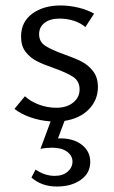

<svg xmlns="http://www.w3.org/2000/svg" viewBox="-20 -439 418 702"><path d="M310 153Q310 194 275.5 218.5Q241 243 188 243Q132 243 95 210L110 181Q144 204 180 204Q210 204 227.5 188.5Q245 173 245 152Q245 130 225 115.5Q205 101 171 101Q148 101 128 105L165 5Q125 2 90 -10.5Q55 -23 33 -41L71 -87Q92 -68 122.5 -56.5Q153 -45 186 -45Q224 -45 247.5 -64Q271 -83 271 -112Q271 -142 248 -157.5Q225 -173 177 -190Q139 -203 114.5 -215.5Q90 -228 73.5 -249.5Q57 -271 57 -305Q57 -359 98 -389Q139 -419 201 -419Q234 -419 267 -411Q300 -403 324 -389L292 -340Q275 -355 250 -363Q225 -371 198 -371Q163 -371 143 -355.5Q123 -340 123 -314Q123 -286 145.5 -271.5Q168 -257 215 -240Q255 -226 279 -213.5Q303 -201 320.5 -178.5Q338 -156 338 -121Q338 -74 305.5 -40Q273 -6 216 3L192 67H201Q250 67 280 91Q310 115 310 153Z"/></svg>

Font: Ysabeau
Style: Regular
Weight: 400
Designer: Christian Thalmann (Catharsis Fonts)
Version: Version 0.003